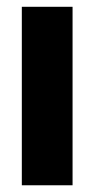

<svg xmlns="http://www.w3.org/2000/svg" viewBox="-20 -551 280 571"><path d="M195.8 -530.8V0H44.9V-530.8Z"/></svg>

Font: Fira Sans Compressed
Style: Bold
Weight: 700
Width: 1
Designer: Carrois Corporate & Edenspiekermann AG
Foundry: Carrois Corporate GbR & Edenspiekermann AG
Version: Version 4.203;PS 004.203;hotconv 1.0.88;makeotf.lib2.5.64775